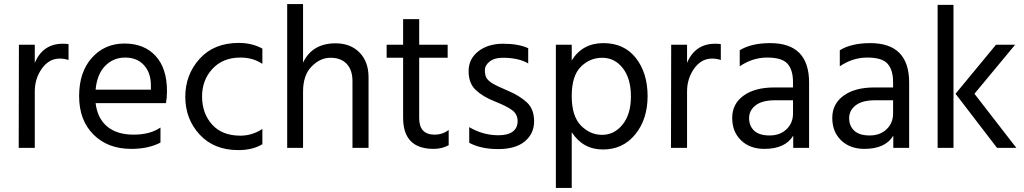

<svg xmlns="http://www.w3.org/2000/svg" viewBox="-20 -727 5037 944"><path d="M151 0H72L73 -507H151V-418Q191 -512 289 -512Q307 -512 317 -510V-432Q296 -439 274 -439Q221 -439 186 -390Q151 -341 151 -277Z M450 -286H722V-306Q722 -369 688 -406.5Q654 -444 595.5 -444Q537 -444 497 -403Q457 -362 450 -286ZM625 5Q510 5 439.5 -65.5Q369 -136 369 -254.5Q369 -373 432 -443Q495 -513 592 -513Q689 -513 745 -452Q801 -391 801 -279Q801 -247 796 -220H450Q459 -145 507 -105Q555 -65 636.5 -65Q718 -65 769 -100V-26Q710 5 625 5Z M1152 11Q1032 11 961.5 -65.5Q891 -142 891 -251Q891 -360 961.5 -438Q1032 -516 1154 -516Q1219 -516 1270 -488V-413Q1224 -444 1162 -444Q1076 -444 1024.5 -388.5Q973 -333 973.5 -251Q974 -169 1023 -114.5Q1072 -60 1162 -60Q1220 -60 1270 -93V-18Q1222 11 1152 11Z M1792 0H1713V-328Q1713 -383 1684.5 -413Q1656 -443 1605 -443Q1554 -443 1512 -400Q1470 -357 1470 -277V0H1392V-707H1470V-419Q1515 -514 1630 -514Q1703 -514 1747.5 -469Q1792 -424 1792 -347Z M2112 5Q1962 5 1962 -148V-443H1881V-507H1962V-633H2041V-507H2181V-443H2041V-146Q2041 -65 2117 -65Q2156 -65 2186 -88V-13Q2153 5 2112 5Z M2287 -25V-102Q2354 -62 2431 -62Q2477 -62 2501 -80Q2525 -98 2525 -131.5Q2525 -165 2498.5 -185Q2472 -205 2412.5 -228.5Q2353 -252 2318.5 -285Q2284 -318 2284 -377.5Q2284 -437 2331.5 -474.5Q2379 -512 2454 -512Q2529 -512 2577 -490V-415Q2531 -443 2451 -443Q2411 -443 2387.5 -424.5Q2364 -406 2364 -382.5Q2364 -359 2371 -345.5Q2378 -332 2398 -319Q2422 -304 2478 -280.5Q2534 -257 2570 -224Q2606 -191 2606 -130.5Q2606 -70 2560.5 -32Q2515 6 2429.5 6Q2344 6 2287 -25Z M2941 -443Q2880 -443 2835.5 -398.5Q2791 -354 2791 -255Q2791 -156 2836 -110Q2881 -64 2940.5 -64Q3000 -64 3041 -114.5Q3082 -165 3082 -253Q3082 -341 3042 -392Q3002 -443 2941 -443ZM2791 197H2713V-507H2791V-430Q2844 -515 2946.5 -515Q3049 -515 3106.5 -441.5Q3164 -368 3164 -254.5Q3164 -141 3103.5 -66.5Q3043 8 2944.5 8Q2846 8 2791 -77Z M3358 0H3279L3280 -507H3358V-418Q3398 -512 3496 -512Q3514 -512 3524 -510V-432Q3503 -439 3481 -439Q3428 -439 3393 -390Q3358 -341 3358 -277Z M3738 5Q3667 5 3623.5 -37Q3580 -79 3580 -147.5Q3580 -216 3635.5 -256.5Q3691 -297 3787 -297H3879V-323Q3879 -383 3852 -413.5Q3825 -444 3752.5 -444Q3680 -444 3617 -401V-480Q3674 -515 3767 -515Q3958 -515 3958 -321V0H3880V-60Q3841 5 3738 5ZM3879 -169V-234H3791Q3727 -234 3695 -209Q3663 -184 3663 -146Q3663 -108 3688 -84.5Q3713 -61 3764 -61Q3815 -61 3847 -91.5Q3879 -122 3879 -169Z M4230 5Q4159 5 4115.5 -37Q4072 -79 4072 -147.5Q4072 -216 4127.5 -256.5Q4183 -297 4279 -297H4371V-323Q4371 -383 4344 -413.5Q4317 -444 4244.5 -444Q4172 -444 4109 -401V-480Q4166 -515 4259 -515Q4450 -515 4450 -321V0H4372V-60Q4333 5 4230 5ZM4371 -169V-234H4283Q4219 -234 4187 -209Q4155 -184 4155 -146Q4155 -108 4180 -84.5Q4205 -61 4256 -61Q4307 -61 4339 -91.5Q4371 -122 4371 -169Z M4771 -266 4977 0H4882L4678 -266L4877 -507H4971ZM4668 0H4590V-703H4668Z"/></svg>

Font: Hind Colombo
Style: Regular
Weight: 400
Designer: Jyotish Sonowal, Aditi Pimprikar
Foundry: Indian Type Foundry
Version: Version 1.000;PS 1.0;hotconv 1.0.86;makeotf.lib2.5.63406; tt